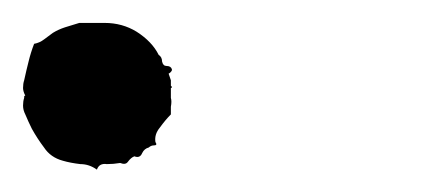

<svg xmlns="http://www.w3.org/2000/svg" viewBox="-371 10 391 170"><path d="M-294.9 30.3Q-293.9 30.3 -293 30.3Q-290 30.3 -287.1 30.3Q-282.2 30.3 -278.3 30.3Q-262.7 30.3 -250 38.1Q-236.3 46.9 -230.5 58.6Q-227.5 60.5 -227.5 64.5Q-226.6 68.4 -223.6 68.4Q-219.7 68.4 -218.8 71.3Q-218.8 71.3 -218.8 72.3Q-219.7 74.2 -221.7 75.2Q-220.7 78.1 -219.7 81.1Q-219.7 83 -219.7 85.9Q-218.8 86.9 -218.8 86.9Q-218.8 87.9 -219.7 87.9Q-219.7 89.8 -219.7 91.8Q-219.7 93.8 -219.7 95.7Q-219.7 95.7 -219.7 95.7Q-219.7 95.7 -219.7 96.7Q-218.8 99.6 -219.7 104.5Q-219.7 108.4 -219.7 111.3Q-224.6 116.2 -229.5 123Q-234.4 128.9 -233.4 135.7Q-231.4 138.7 -234.4 138.7Q-237.3 138.7 -239.3 140.6Q-243.2 141.6 -245.1 145.5Q-247.1 150.4 -252 148.4Q-254.9 149.4 -257.8 153.3Q-259.8 156.2 -264.6 154.3Q-270.5 155.3 -276.4 155.3Q-283.2 154.3 -285.2 160.2Q-292 155.3 -299.8 155.3Q-308.6 154.3 -315.4 152.3Q-326.2 149.4 -332 140.6Q-337.9 132.8 -342.8 124Q-345.7 118.2 -348.6 111.3Q-350.6 107.4 -350.6 103.5Q-350.6 99.6 -349.6 96.7Q-349.6 95.7 -349.6 95.7Q-349.6 94.7 -348.6 94.7Q-350.6 90.8 -350.6 87.9Q-350.6 84 -349.6 81.1Q-347.7 72.3 -345.7 64.5Q-343.8 56.6 -340.8 48.8Q-335.9 47.9 -332 44.9Q-328.1 42 -324.2 39.1Q-319.3 36.1 -313.5 34.2Q-306.6 32.2 -300.8 30.3Q-299.8 30.3 -297.9 30.3Q-296.9 30.3 -294.9 30.3Z"/></svg>

Font: YzWr
Style: Regular
Weight: 400
Version: Version 1.0